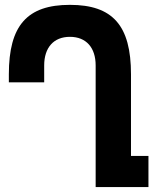

<svg xmlns="http://www.w3.org/2000/svg" viewBox="-20 -763 642 783"><path d="M370.1 0H585.4V-127H514.2V-460C514.2 -559.6 495.6 -630.4 455.1 -676.3C414.6 -722.2 352.5 -743.2 265.1 -743.2C177.7 -743.2 115.7 -722.2 75.2 -676.3C34.7 -630.4 16.1 -559.6 16.1 -460V-427.2H160.2V-496.1C160.2 -568.8 198.7 -612.8 265.1 -612.8C331.5 -612.8 370.1 -568.8 370.1 -496.1Z"/></svg>

Font: Hack
Style: Bold
Weight: 700
Monospace: yes
Designer: Christopher Simpkins
Foundry: Christopher Simpkins
Version: Version 2.010